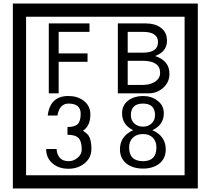

<svg xmlns="http://www.w3.org/2000/svg" viewBox="-20 -980 1195 1090"><path d="M1103 90H53V-960H1103ZM1028 15V-885H128V15ZM488 -799H313V-677H477V-629H313V-450H257V-847H488ZM942 -561Q942 -513 906.5 -481.5Q871 -450 823 -450H649V-847H808Q859 -847 891 -824Q928 -798 928 -749Q928 -686 860 -662Q942 -636 942 -561ZM877 -741Q877 -799 792 -799H705V-681H791Q877 -681 877 -741ZM889 -567Q889 -635 788 -635H705V-498H791Q828 -498 855 -513Q889 -532 889 -567ZM499 -136Q499 -84 460.5 -53Q422 -22 369 -22Q314 -22 280 -51Q242 -82 242 -134H301Q307 -65 370 -65Q398 -65 421 -84.5Q444 -104 444 -132Q444 -177 426 -196Q408 -215 363 -215V-259Q405 -259 421.5 -276Q438 -293 438 -334Q438 -392 369 -392Q318 -392 306 -324H251Q264 -435 368 -435Q419 -435 454 -409Q493 -380 493 -330Q493 -265 451 -238Q475 -222 483 -210Q499 -185 499 -136ZM921 -132Q921 -79 882 -49Q846 -23 792 -23Q737 -23 701 -49Q661 -79 661 -132Q661 -207 736 -241Q673 -271 673 -337Q673 -384 710 -411Q744 -435 792 -435Q839 -435 872 -410Q910 -383 910 -337Q910 -271 845 -241Q921 -207 921 -132ZM860 -326Q860 -392 792 -392Q723 -392 723 -326Q723 -297 742.5 -279Q762 -261 792 -261Q821 -261 840.5 -279Q860 -297 860 -326ZM868 -143Q868 -178 847.5 -198.5Q827 -219 792 -219Q756 -219 734.5 -198.5Q713 -178 713 -143Q713 -65 792 -65Q868 -65 868 -143Z"/></svg>

Font: Unicode BMP Fallback SIL
Style: Regular
Weight: 400
Foundry: NRSI, SIL International
Version: Version 5.1 Based on Unicode 5.1